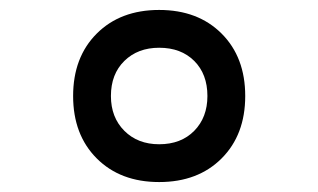

<svg xmlns="http://www.w3.org/2000/svg" viewBox="-20 -760 640 386"><path d="M300 -394Q222 -394 174.5 -441.5Q127 -489 127 -567Q127 -645 174.5 -692.5Q222 -740 300 -740Q378 -740 425.5 -692.5Q473 -645 473 -567Q473 -489 425.5 -441.5Q378 -394 300 -394ZM300 -470Q344 -470 370.5 -497Q397 -524 397 -567Q397 -611 370.5 -637.5Q344 -664 300 -664Q257 -664 230 -637.5Q203 -611 203 -567Q203 -524 230 -497Q257 -470 300 -470Z"/></svg>

Font: M PLUS Code Latin 60 Medium
Style: Regular
Weight: 500
Width: 7
Monospace: yes
Designer: Coji Morishita
Foundry: UNDERFOREST DESIGN
Version: Version 1.005; ttfautohint (v1.8.3)